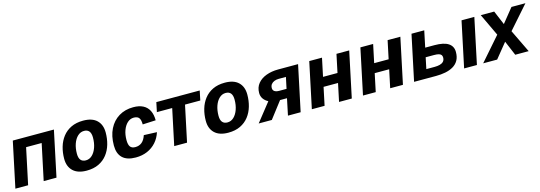

<svg xmlns="http://www.w3.org/2000/svg" viewBox="8 -1360 6140 2183"><g transform="rotate(-15 3078.0 -268.0)"><path d="M9 0 122.2 -536H606L492.8 0H342.2L432 -424.2H248.8L159 0Z M846.8 12Q741.8 12 687.2 -40.3Q632.6 -92.6 632.6 -183.6Q632.6 -257 651.7 -322.7Q670.8 -388.4 710.3 -439.2Q749.8 -490 810.1 -519Q870.4 -548 952.4 -548Q1058 -548 1112.1 -495.9Q1166.2 -443.8 1166.2 -351.8Q1166.2 -278.4 1147.1 -212.7Q1128 -147 1088.7 -96.5Q1049.4 -46 989.3 -17Q929.2 12 846.8 12ZM867.2 -103.4Q910 -103.4 942.4 -134.2Q974.8 -165 993.2 -217.1Q1011.6 -269.2 1011.6 -333Q1011.6 -383.4 991.7 -408Q971.8 -432.6 932 -432.6Q889.2 -432.6 856.3 -401.5Q823.4 -370.4 805.3 -318.3Q787.2 -266.2 787.2 -202.4Q787.2 -151.6 807.8 -127.5Q828.4 -103.4 867.2 -103.4Z M1425 12Q1321.2 12 1269.3 -37.8Q1217.4 -87.6 1217.4 -183.6Q1217.4 -296.4 1258.4 -378Q1299.4 -459.6 1372.5 -503.8Q1445.6 -548 1541.8 -548Q1611.8 -548 1658.2 -523.5Q1704.6 -499 1727.8 -452.1Q1751 -405.2 1751 -338.2L1596.4 -331Q1596.4 -385.2 1578.2 -408.6Q1560 -432 1517.4 -432Q1475.2 -432 1442.4 -402.1Q1409.6 -372.2 1390.8 -321.2Q1372 -270.2 1372 -206.4Q1372 -151.4 1390.5 -127.4Q1409 -103.4 1449.8 -103.4Q1495 -103.4 1527 -129.5Q1559 -155.6 1576.8 -210.2L1730 -204.2Q1709 -138 1665.7 -89.4Q1622.4 -40.8 1561.4 -14.4Q1500.4 12 1425 12Z M1878.6 0 1968.4 -424.2H1788.2L1811.6 -536H2322.4L2299 -424.2H2119.4L2029.6 0Z M2513.8 12Q2408.8 12 2354.2 -40.3Q2299.6 -92.6 2299.6 -183.6Q2299.6 -257 2318.7 -322.7Q2337.8 -388.4 2377.3 -439.2Q2416.8 -490 2477.1 -519Q2537.4 -548 2619.4 -548Q2725 -548 2779.1 -495.9Q2833.2 -443.8 2833.2 -351.8Q2833.2 -278.4 2814.1 -212.7Q2795 -147 2755.7 -96.5Q2716.4 -46 2656.3 -17Q2596.2 12 2513.8 12ZM2534.2 -103.4Q2577 -103.4 2609.4 -134.2Q2641.8 -165 2660.2 -217.1Q2678.6 -269.2 2678.6 -333Q2678.6 -383.4 2658.7 -408Q2638.8 -432.6 2599 -432.6Q2556.2 -432.6 2523.3 -401.5Q2490.4 -370.4 2472.3 -318.3Q2454.2 -266.2 2454.2 -202.4Q2454.2 -151.6 2474.8 -127.5Q2495.4 -103.4 2534.2 -103.4Z M2873 0 3044.4 -216.4Q3007.4 -236.2 2987.4 -265.5Q2967.4 -294.8 2967.4 -333Q2967.4 -399 3004.5 -444.2Q3041.6 -489.4 3104.7 -512.7Q3167.8 -536 3244.6 -536H3480L3366.8 0H3217.4L3258 -194.2H3176.4L3027.4 0ZM3194.6 -298.2H3280.6L3309 -431.2H3223Q3195.8 -431.2 3172.3 -421.9Q3148.8 -412.6 3134.8 -394.6Q3120.8 -376.6 3120.8 -349.2Q3120.8 -324.6 3139.7 -311.4Q3158.6 -298.2 3194.6 -298.2Z M3498.6 0 3611.8 -536.6H3761.8L3648.6 0ZM3818.8 0 3932 -536H4082L3968.8 0ZM3578.8 -211.4 3602.6 -322.6H3988L3964.2 -211.4Z M4100.6 0 4213.8 -536.6H4363.8L4250.6 0ZM4420.8 0 4534 -536H4684L4570.8 0ZM4180.8 -211.4 4204.6 -322.6H4590L4566.2 -211.4Z M5291 0 5404.2 -536H5554.8L5441.6 0ZM4702 0 4815.2 -536H4965.2L4924.8 -342.8H5033.6Q5143 -342.8 5196.2 -308Q5249.4 -273.2 5249.4 -205.6Q5249.4 -146 5226.6 -106.4Q5203.8 -66.8 5163.5 -43.5Q5123.2 -20.2 5071.2 -10.1Q5019.2 0 4960.8 0ZM4874 -103.8H4972Q5005.6 -103.8 5032.9 -110.7Q5060.2 -117.6 5076.6 -134.8Q5093 -152 5093 -182.4Q5093 -200.2 5084.5 -212Q5076 -223.8 5055.9 -229.8Q5035.8 -235.8 4999.6 -235.8H4901.6Z M5892.8 0 5809.4 -197.6 5761.4 -258.8 5630.6 -536H5788.6L5867.4 -348.2L5913.2 -285.2L6050.8 0ZM5515.4 0 5764.2 -284.8 5837 -193.6 5679.8 0ZM5912.2 -259.2 5843 -351.6 5991.8 -536H6156.2Z"/></g></svg>

Font: Geist
Style: Italic
Weight: 400
Italic angle: -12°
Designer: Basement.studio, Andrés Briganti, Mateo Zaragoza
Foundry: Basement.studio, Vercel, Andrés Briganti, Guido Ferreyra, Mateo Zaragoza
Version: Version 1.500